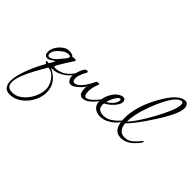

<svg xmlns="http://www.w3.org/2000/svg" viewBox="-239 -942 1692 1692"><g transform="rotate(45 607.0 -95.5)"><path d="M60 433Q15 433 -3 407.5Q-21 382 -21 342Q-21 306 -9.5 262.5Q2 219 19.5 174Q37 129 57.5 87.5Q78 46 96 14Q80 10 80 -2Q80 -8 87 -8Q90 -8 96.5 -6.5Q103 -5 107 -5Q118 -21 125.5 -35Q133 -49 138 -60Q134 -60 108 -43Q85 -27 67 -27Q31 -27 31 -73Q31 -119 71 -165Q114 -211 158 -211Q205 -211 212 -193Q217 -193 227 -194.5Q237 -196 242 -196Q260 -196 260 -186L211 -110Q164 -36 162 -20Q169 -15 181 -15Q215 -15 256.5 -34.5Q298 -54 335 -106Q338 -110 341 -110Q345 -110 345 -104Q345 -101 343 -96.5Q341 -92 339 -89Q323 -68 304 -50.5Q285 -33 259 -19Q231 -2 203 3.5Q175 9 151 9Q278 69 278 189Q278 233 260.5 276Q243 319 213 354.5Q183 390 143.5 411.5Q104 433 60 433ZM71 -46Q102 -46 142 -92Q201 -159 201 -171Q201 -186 177 -186Q140 -186 97 -146Q53 -108 53 -72Q53 -46 71 -46ZM61 405Q101 405 136 383.5Q171 362 197.5 327Q224 292 239 251.5Q254 211 254 173Q254 141 237 106.5Q220 72 192.5 48Q165 24 132 24Q102 75 70 133.5Q38 192 16.5 246.5Q-5 301 -5 341Q-5 371 10.5 388Q26 405 61 405Z M538 4Q510 4 499 -17Q488 -38 488 -77Q488 -82 488 -87.5Q488 -93 489 -98Q474 -69 440 -41Q403 -8 375 -8Q357 -8 343 -29Q332 -49 332 -69Q332 -103 349 -146Q367 -200 395 -200Q405 -200 406 -187Q367 -120 367 -80Q367 -41 391 -41Q442 -41 502 -151Q504 -157 508.5 -165.5Q513 -174 519 -184Q522 -193 546 -193Q554 -193 554 -187L543 -156Q535 -134 532 -114Q529 -94 529 -77Q529 -22 555 -22Q575 -22 604.5 -47Q634 -72 659 -106Q662 -109 664 -109Q668 -109 668 -102Q668 -95 663 -89Q623 -36 592.5 -16Q562 4 538 4Z M759 8Q718 8 688.5 -15.5Q659 -39 659 -87Q659 -140 694 -196Q712 -225 738 -242.5Q764 -260 784 -260Q813 -260 813 -225Q813 -195 773 -152Q736 -114 703 -100Q702 -96 701.5 -91.5Q701 -87 701 -82Q701 -19 776 -19Q819 -19 856.5 -45.5Q894 -72 922 -106Q927 -112 931 -112Q935 -112 935 -108Q935 -104 931 -97.5Q927 -91 925 -89Q909 -67 891.5 -50Q874 -33 845 -17Q824 -4 801.5 2Q779 8 759 8ZM707 -121Q720 -128 732.5 -137.5Q745 -147 757 -160Q784 -192 784 -216Q784 -231 775 -231Q767 -231 754.5 -217.5Q742 -204 731 -184Q712 -145 707 -121Z M1022 12Q921 12 921 -137Q921 -283 1017 -454Q1111 -624 1195 -624Q1225 -624 1235 -583V-570Q1235 -498 1124 -327Q1077 -253 1035.5 -198Q994 -143 958 -105Q970 -15 1041 -15Q1084 -15 1114 -39.5Q1144 -64 1178 -106Q1184 -112 1186 -112Q1189 -112 1189 -107Q1189 -100 1182 -89Q1139 -34 1101 -11Q1063 12 1022 12ZM959 -130Q1013 -183 1100 -340Q1192 -507 1192 -570Q1192 -598 1176 -598Q1114 -598 1035 -420Q998 -332 978.5 -260Q959 -188 959 -130Z"/></g></svg>

Font: Lavishly Yours
Style: Regular
Weight: 400
Designer: Robert E. Leuschke
Foundry: Robert E. Leuschke
Version: Version 1.010; ttfautohint (v1.8.3)